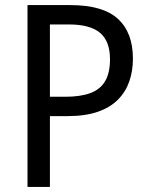

<svg xmlns="http://www.w3.org/2000/svg" viewBox="-20 -734 586 754"><path d="M256 -714Q384 -714 443 -660Q502 -606 502 -504Q502 -456 488 -415Q474 -374 443.5 -343Q413 -312 364 -295Q315 -278 245 -278H176V0H88V-714ZM250 -638H176V-354H236Q296 -354 335 -368.5Q374 -383 393 -415.5Q412 -448 412 -501Q412 -572 373 -605Q334 -638 250 -638Z"/></svg>

Font: Noto Sans SemiCondensed
Style: Regular
Weight: 400
Width: 4
Version: Version 2.013